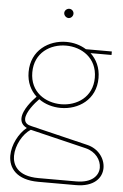

<svg xmlns="http://www.w3.org/2000/svg" viewBox="-58 -675 597 930"><g transform="rotate(5 241.0 -210.0)"><path d="M218 -612C218 -600 229 -589 241 -589C253 -589 263 -600 263 -612C263 -624 253 -634 241 -634C229 -634 218 -624 218 -612ZM106 -34 379 32C428 44 455 83 455 120C455 158 424 196 347 196H164C57 196 36 138 36 99C36 48 68 -10 106 -34ZM89 -312C89 -408 165 -455 241 -455C317 -455 393 -408 393 -312C393 -217 317 -170 241 -170C165 -170 89 -216 89 -312ZM362 -429H464V-446H338C309 -464 276 -473 241 -473C156 -473 71 -418 71 -312C71 -261 91 -223 120 -196C102 -178 56 -127 56 -85C56 -67 65 -51 86 -41C48 -11 18 47 18 99C18 160 59 214 164 214H347C434 214 473 169 473 120C473 74 440 28 384 15L107 -52C88 -56 74 -65 74 -85C74 -117 113 -164 134 -185C164 -163 203 -152 241 -152C326 -152 411 -206 411 -312C411 -363 391 -402 362 -429Z"/></g></svg>

Font: Rawengulk
Style: Light
Weight: 300
Version: Version 0.9